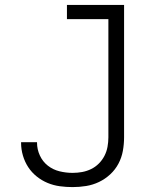

<svg xmlns="http://www.w3.org/2000/svg" viewBox="-20 -755 640 783"><path d="M276 8Q250 8 224 4.5Q198 1 174 -9Q150 -19 129.5 -35.5Q109 -52 95 -73.5Q81 -95 73.5 -120.5Q66 -146 66 -172Q66 -172 66 -173Q66 -174 66 -175H131Q131 -174 131 -173.5Q131 -173 131 -173Q131 -146 142.5 -121Q154 -96 175 -79.5Q196 -63 222.5 -56.5Q249 -50 276 -50Q296 -50 315 -53.5Q334 -57 351.5 -65.5Q369 -74 383 -88Q397 -102 406 -119.5Q415 -137 418.5 -156.5Q422 -176 422 -195V-677H253V-735H486V-195Q486 -167 481 -139.5Q476 -112 463 -87.5Q450 -63 429.5 -44Q409 -25 384 -13Q359 -1 331.5 3.5Q304 8 276 8Z"/></svg>

Font: Iosevka Curly Light Extended
Style: Regular
Weight: 300
Width: 7
Monospace: yes
Designer: Belleve Invis
Foundry: Belleve Invis
Version: Version 11.1.0; ttfautohint (v1.8.3)